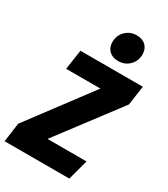

<svg xmlns="http://www.w3.org/2000/svg" viewBox="-253 -1044 1004 1146"><g transform="rotate(30 249.0 -471.0)"><path d="M-9 -131 311 -558H75L95 -694H525L506 -561L188 -140H457L419 0H-27ZM234 -835Q234 -881 265 -911.5Q296 -942 341 -942Q381 -942 404 -919.5Q427 -897 427 -860Q427 -814 396 -783.5Q365 -753 320 -753Q280 -753 257 -775.5Q234 -798 234 -835Z"/></g></svg>

Font: Fira Sans Condensed ExtraBold
Style: Italic
Weight: 800
Width: 3
Italic angle: -8°
Designer: bBox Type GmbH & Carrois Corporate GbR & Edenspiekermann AG
Foundry: bBox Type GmbH & Carrois Corporate GbR & Edenspiekermann AG
Version: Version 4.301